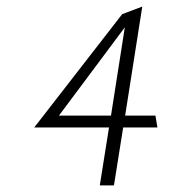

<svg xmlns="http://www.w3.org/2000/svg" viewBox="-20 -578 517 583"><path d="M84 -191H311L283 -15H326L354 -191H458L452 -227H360L412 -558L351 -535ZM159 -227 359 -495 317 -227Z"/></svg>

Font: Charger Sport
Style: HLObl
Weight: 100
Designer: Jasper
Foundry: Cannot Into Space Fonts
Version: Version 1.1